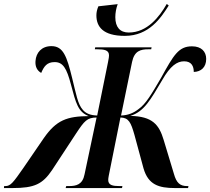

<svg xmlns="http://www.w3.org/2000/svg" viewBox="-73 -954 1066 974"><path d="M560 -772C683 -772 743 -863 783 -926L773 -934C735 -868 674 -789 580 -789C536 -789 512 -816 512 -867C512 -888 516 -911 524 -933L426 -922C419 -905 416 -891 416 -876C416 -819 449 -772 560 -772ZM-53 0H-10C102 0 143 -20 191 -91L313 -277C356 -342 369 -357 417 -358L356 -70C346 -18 315 -10 276 -10H263L260 0H546L548 -10H534C500 -10 476 -14 476 -41C476 -51 479 -65 489 -114L538 -358C580 -357 591 -333 609 -270L655 -100C679 -17 732 0 815 0H881L883 -10H877C840 -10 822 -26 809 -73L757 -245C734 -321 701 -364 588 -366C659 -388 691 -449 750 -548C791 -620 825 -643 861 -643C900 -643 910 -616 910 -589C947 -590 973 -613 973 -655C973 -692 949 -719 901 -719C833 -719 808 -675 744 -559C697 -479 667 -426 629 -400C605 -381 576 -369 541 -368L597 -640C609 -696 640 -704 680 -704H694L696 -714H410L408 -704H419C456 -704 480 -700 480 -673C480 -668 479 -658 475 -639L420 -368C386 -369 363 -378 347 -397C321 -426 313 -478 293 -558C266 -668 248 -720 188 -720C138 -720 110 -687 107 -644C105 -616 115 -596 136 -584C150 -617 165 -639 204 -639C246 -639 265 -609 287 -525C312 -430 323 -386 377 -365C267 -364 213 -345 149 -253L47 -104C-6 -28 -19 -10 -46 -10H-52Z"/></svg>

Font: Noto Serif Display Condensed
Style: Bold Italic
Weight: 700
Width: 3
Italic angle: -12°
Designer: Monotype Design Team
Foundry: Monotype Imaging Inc.
Version: Version 2.009